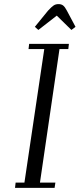

<svg xmlns="http://www.w3.org/2000/svg" viewBox="-20 -916 388 936"><path d="M53.2 0 56.2 -25.9H99.1L195.8 -676.8H119.1L122.1 -702.1H315.9L313 -676.8H270L174.8 -25.9H250L246.1 0ZM149.9 -785.2 213.9 -863.8Q231.4 -882.8 241.5 -889.4Q251.5 -896 265.1 -896Q279.3 -896 288.1 -888.9Q296.9 -881.8 306.2 -863.8L348.1 -785.2L328.1 -770L256.8 -839.8L167 -770Z"/></svg>

Font: Dehuti Alt
Style: Italic
Weight: 400
Version: Version 1.2